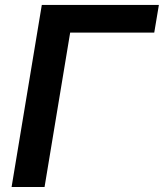

<svg xmlns="http://www.w3.org/2000/svg" viewBox="-20 -747 655 767"><path d="M614.7 -727.3 596.2 -616.8H260.3L158 0H26.3L147 -727.3Z"/></svg>

Font: Inter P Semi Bold
Style: Italic
Weight: 600
Italic angle: 9.39999°
Designer: Rasmus Andersson
Foundry: rsms
Version: Version 3.018;git-588b23468